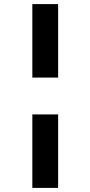

<svg xmlns="http://www.w3.org/2000/svg" viewBox="-20 -780 442 938"><path d="M138 -401V-760H264V-401ZM138 138V-221H264V138Z"/></svg>

Font: Plexus Sans Bold
Style: Regular
Weight: 700
Version: Version 2.001;PS 002.001;hotconv 1.0.70;makeotf.lib2.5.58329